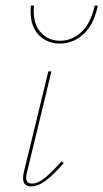

<svg xmlns="http://www.w3.org/2000/svg" viewBox="-20 -660 368 683"><path d="M62 -26Q62 -36 65 -49L152 -406H163L76 -47Q73 -37 73 -28Q73 -7 94 -7Q115 -7 139.5 -27Q164 -47 199 -86L207 -80Q171 -39 143.5 -18Q116 3 91 3Q62 3 62 -26ZM89 -618Q89 -632 90 -640H101Q100 -633 100 -620Q100 -571 126.5 -543Q153 -515 194 -515Q235 -515 268.5 -545Q302 -575 317 -640H328Q314 -572 277 -538.5Q240 -505 193 -505Q148 -505 118.5 -535Q89 -565 89 -618Z"/></svg>

Font: Ysabeau Hairline
Style: Italic
Weight: 100
Italic angle: -12°
Designer: Christian Thalmann (Catharsis Fonts)
Version: Version 0.003